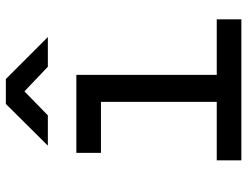

<svg xmlns="http://www.w3.org/2000/svg" viewBox="-112 -712 825 640"><g transform="rotate(-90 300.0 -392.5)"><path d="M85 0V-82H280V-468H110V-550H370V-82H555V0ZM134 -645 273 -785H356L496 -645H397L315 -723L235 -645Z"/></g></svg>

Font: JetBrains Mono Zero
Style: Regular-Zero
Weight: 400
Designer: Philipp Nurullin, Konstantin Bulenkov
Foundry: JetBrains
Version: Version 2.211